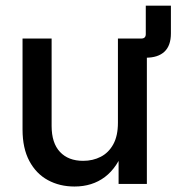

<svg xmlns="http://www.w3.org/2000/svg" viewBox="-20 -661 657 690"><path d="M455.6 -453.6V-522.5H487.8Q503.9 -522.5 503.9 -538.6V-640.6H594.2V-541Q594.2 -497.1 571 -475.3Q547.9 -453.6 503.9 -453.6ZM247.6 9.3Q194.3 9.3 152.1 -13.7Q109.9 -36.6 85.4 -82.5Q61 -128.4 61 -195.3V-522.5H165.5V-208.5Q165.5 -147 195.6 -115Q225.6 -83 278.8 -83Q314 -83 342.3 -97.7Q370.6 -112.3 387.2 -142.6Q403.8 -172.9 403.8 -219.7V-522.5H507.8V0H406.2V-129.4H427.2Q402.3 -59.1 356.9 -24.9Q311.5 9.3 247.6 9.3Z"/></svg>

Font: Inter 28pt Medium
Style: Regular
Weight: 500
Designer: Rasmus Andersson
Foundry: rsms
Version: Version 4.001;git-66647c0bb